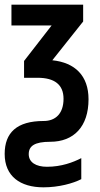

<svg xmlns="http://www.w3.org/2000/svg" viewBox="-23 -562 429 822"><path d="M163 240C229 240 290 223 325 205V115C290 133 240 152 178 152C131 152 100 133 100 98C100 63 125 45 192 45C293 45 356 -20 356 -137C356 -238 298 -294 201 -304L333 -470V-542H26V-453H198L80 -301V-229H138C210 -229 249 -200 249 -139C249 -76 215 -44 164 -44C49 -44 -3 6 -3 97C-3 193 64 240 163 240Z"/></svg>

Font: Noto Sans Display Condensed Medium
Style: Regular
Weight: 500
Width: 3
Designer: Monotype Design Team
Foundry: Monotype Imaging Inc.
Version: Version 1.900